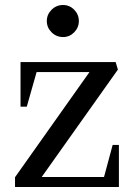

<svg xmlns="http://www.w3.org/2000/svg" viewBox="-20 -748 535 767"><path d="M40 -40 348 -475 356 -460H108L131 -477L87 -322H62V-500H442L451 -470L136 -26L128 -41H414L391 -24L430 -169H455V-1H40ZM167 -664Q167 -690 186 -709Q205 -728 232 -728Q258 -728 276.5 -709Q295 -690 295 -664Q295 -638 276.5 -619Q258 -600 232 -600Q205 -600 186 -619Q167 -638 167 -664Z"/></svg>

Font: Wittgenstein
Style: Regular
Weight: 400
Designer: Jörg Drees
Foundry: Jörg Drees
Version: Version 1.003;Glyphs 3.1.2 (3151)